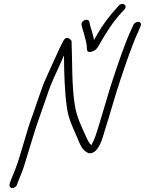

<svg xmlns="http://www.w3.org/2000/svg" viewBox="-20 -860 740 980"><path d="M68 80 69.6 74C70.5 70.7 73.4 63.3 78.4 52C90.5 22.5 96 10.3 106 -23C116.7 -58.1 129.7 -99.1 141.2 -138C166.8 -225.3 186.7 -274.4 217.6 -365C246.6 -453.7 264.3 -479.4 295.9 -553L306.2 -577L306.6 -571C307.3 -483.6 310 -390.7 321.5 -311C330.4 -248.9 353.4 -206 374.9 -156C387.5 -126.6 397.2 -94.4 428 -80C441.3 -73.3 460.3 -81.8 469 -91.5C492.8 -118.2 500.9 -145.8 514 -191C542.9 -280.8 565.2 -365.6 595.5 -456C621.3 -533 655.3 -634.2 686.7 -701L697.2 -726C700 -731.3 700.4 -736.2 698.5 -740.5C692.4 -754.8 669.2 -748.4 661.3 -734L649.8 -709C618 -640.3 583.5 -537.4 557.1 -458.5C534 -389.2 517.4 -326.6 496.1 -258C486.7 -227.7 470.8 -170.7 460 -147C455.3 -136.5 449.5 -127.9 447.2 -119C434.2 -128.2 430.1 -141 422.6 -155C398.5 -210 371.7 -258.5 361.4 -326C346 -424.4 349.4 -543.4 345.3 -650C345.7 -651.3 343.6 -654.2 339.1 -658.5C329 -668.1 315.5 -672.1 304.1 -653C299.1 -641.3 292.8 -632 286.8 -619.5C272.2 -589.1 259 -556.5 243.3 -524C233.2 -502.6 220 -471.2 209.9 -450C198.4 -426.9 156.2 -300.2 146.3 -272C111.9 -182.4 89.8 -76.2 54.6 13C49.3 26.1 34.1 60.9 30.6 74L29 80C26.3 90.3 33.1 100 43.3 100C53.4 100 65.3 90.3 68 80ZM396.1 -733C398.9 -716.2 407.8 -695.1 411.4 -677C416.6 -658 420.6 -644.5 422.8 -625C423.9 -609.5 420.8 -592.2 440.9 -595C465.6 -598.4 476 -611.8 488.4 -635C522.7 -694.8 559.6 -753.5 603.4 -799L614.5 -811C633.9 -831.9 606.5 -852 587 -832L577.1 -821C540.1 -781.1 503.6 -733.5 474.7 -682C467.3 -669 467.3 -669 459.9 -656L459.2 -657C455.8 -686.7 440.7 -719.5 436 -748C432.4 -769.8 392 -757.2 396.1 -733Z"/></svg>

Font: Just Breathe
Style: Obl5
Weight: 400
Foundry: Cannot Into Space Fonts
Version: Version 0.72